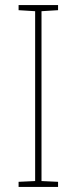

<svg xmlns="http://www.w3.org/2000/svg" viewBox="-20 -734 300 754"><path d="M208 0H53V-20L118 -23V-690L53 -694V-714H208V-694L143 -690V-23L208 -20Z"/></svg>

Font: Noto Sans Khmer SemiCondensed Thin
Style: Regular
Weight: 250
Width: 4
Designer: Danh Hong and the Monotype Design Team
Foundry: Monotype Imaging Inc.
Version: Version 2.004